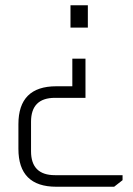

<svg xmlns="http://www.w3.org/2000/svg" viewBox="-20 -535 506 730"><path d="M50 31V-63Q50 -207 194 -207H255V-312H305V-163H189Q98 -163 98 -72V40Q98 131 189 131H446V150L414 175H194Q50 175 50 31ZM248 -430V-515H314V-430Z"/></svg>

Font: Oxanium ExtraLight ExtraLight
Style: Regular
Weight: 250
Version: Version 2.000